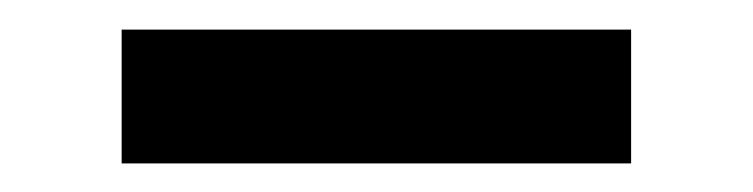

<svg xmlns="http://www.w3.org/2000/svg" viewBox="-20 -319 514 131"><path d="M410.6 -207.5H63V-298.8H410.6Z"/></svg>

Font: Vazirmatn UI Medium
Style: Regular
Weight: 500
Designer: Saber Rastikerdar
Foundry: Saber Rastikerdar
Version: Version 33.003